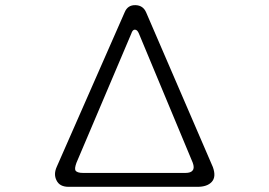

<svg xmlns="http://www.w3.org/2000/svg" viewBox="-20 -722 1040 742"><path d="M544.9 -673.8Q533.2 -701.2 503.9 -702.1Q473.6 -703.1 461.9 -674.8L199.2 -77.1Q186.5 -48.8 198.2 -25.4Q210 0 245.1 0H743.2Q780.3 0 797.9 -18.6Q816.4 -38.1 802.7 -76.2ZM487.3 -591.8Q492.2 -607.4 501 -607.4Q510.7 -607.4 516.6 -592.8L724.6 -93.8Q732.4 -73.2 724.6 -63.5Q717.8 -53.7 696.3 -53.7H300.8Q277.3 -53.7 271.5 -63.5Q267.6 -71.3 275.4 -92.8Z"/></svg>

Font: GulimChe
Style: Regular
Weight: 400
Monospace: yes
Version: Version 2.21